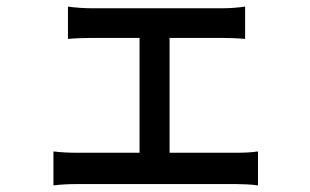

<svg xmlns="http://www.w3.org/2000/svg" viewBox="-20 -547 940 582"><path d="M762 -88C744 -85 720 -84 697 -84H494V-432H657C676 -432 703 -431 723 -429V-527C703 -524 678 -522 657 -522H253C237 -522 205 -524 186 -527V-429C205 -431 237 -432 253 -432H403V-84H212C191 -84 164 -85 142 -88V15C165 12 191 11 212 11H697C712 11 743 12 762 15V-88Z"/></svg>

Font: Glow Sans SC Condensed Medium
Style: Regular
Weight: 600
Width: 3
Designer: Ryoko NISHIZUKA (kana, bopomofo & ideographs); Paul D. Hunt (Latin, Greek & Cyrillic); Sandoll Communications, Soo-young
Version: Version 0.93